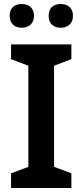

<svg xmlns="http://www.w3.org/2000/svg" viewBox="-20 -935 410 955"><path d="M28 -856C28 -816 55 -797 88 -797C121 -797 149 -816 149 -856C149 -898 121 -915 88 -915C55 -915 28 -898 28 -856ZM222 -856C222 -816 248 -797 282 -797C315 -797 343 -816 343 -856C343 -898 315 -915 282 -915C248 -915 222 -898 222 -856ZM335 0V-73L249 -105V-608L335 -641V-714H35V-641L121 -608V-105L35 -73V0Z"/></svg>

Font: Noto Sans Arabic SemBd
Style: Regular
Weight: 600
Designer: Monotype Design Team, Nadine Chahine, Nizar Qandah and Khaled Hosny
Foundry: Monotype Imaging Inc.
Version: Version 2.012